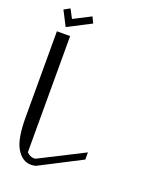

<svg xmlns="http://www.w3.org/2000/svg" viewBox="-170 -1039 903 1132"><g transform="rotate(20 281.0 -473.0)"><path d="M100.6 -890.6 209 -946.3 227.5 -908.2 82 -833 34.2 -925.8 71.3 -946.3ZM42 -792H125V-63.5Q145.5 -42 169.9 -42Q176.8 -42 180.7 -43L458 -183.6V-138.7L196.3 -3.9Q176.8 0 168 0Q110.4 0 75.2 -61.5Q42 -118.2 42 -252.9Z"/></g></svg>

Font: wanta
Style: Medium
Weight: 500
Version: Version 0.91